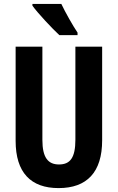

<svg xmlns="http://www.w3.org/2000/svg" viewBox="-20 -953 602 983"><path d="M294 -933H146V-924C172 -887 249 -805 284 -773H377V-786C355 -818 313 -892 294 -933ZM503 -235V-714H366V-238C366 -145 339 -111 282 -111C226 -111 197 -146 197 -237V-714H60V-232C60 -69 138 10 280 10C425 10 503 -71 503 -235Z"/></svg>

Font: Noto Sans Thai Looped ExtraCondensed
Style: Bold
Weight: 700
Width: 2
Designer: Sasikarn Vongin, Ben Mitchell
Foundry: The Fontpad Ltd
Version: Version 1.001